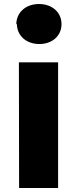

<svg xmlns="http://www.w3.org/2000/svg" viewBox="-20 -880 393 955"><path d="M64 -762C64 -703 110 -661 176 -661C240 -661 286 -702 286 -760C286 -819 239 -860 174 -860C108 -860 61 -818 61 -758ZM75 55H269V-570H74Z"/></svg>

Font: GenEiGothic-pro-Heavy
Style: Bold
Weight: 900
Designer: Ryoko NISHIZUKA (kana & ideographs); Paul D. Hunt (Latin, Greek & Cyrillic); Wenlong ZHANG (bopomofo); Sandoll Communica
Foundry: Adobe Systems Incorporated; o_tamon
Version: Version 1.000.140830